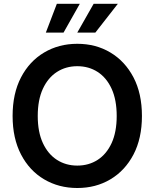

<svg xmlns="http://www.w3.org/2000/svg" viewBox="-20 -965 802 996"><path d="M380.9 10.3Q285.2 10.3 209 -34.7Q132.8 -79.6 89.1 -163.6Q45.4 -247.6 45.4 -363.3Q45.4 -480 89.1 -563.7Q132.8 -647.5 209 -692.6Q285.2 -737.8 380.9 -737.8Q477.1 -737.8 552.7 -692.6Q628.4 -647.5 672.4 -563.7Q716.3 -480 716.3 -363.3Q716.3 -247.1 672.4 -163.3Q628.4 -79.6 552.7 -34.7Q477.1 10.3 380.9 10.3ZM380.9 -106Q440.4 -106 486.6 -135.7Q532.7 -165.5 559.1 -222.9Q585.4 -280.3 585.4 -363.3Q585.4 -446.8 559.1 -504.4Q532.7 -562 486.6 -591.8Q440.4 -621.6 380.9 -621.6Q321.8 -621.6 275.4 -591.8Q229 -562 202.4 -504.4Q175.8 -446.8 175.8 -363.3Q175.8 -280.3 202.4 -222.9Q229 -165.5 275.4 -135.7Q321.8 -106 380.9 -106ZM309.6 -795.9H217.8L274.9 -945.3H394ZM474.6 -795.9H380.9L465.8 -945.3H591.3Z"/></svg>

Font: Inter 20pt SemiBold
Style: Regular
Weight: 600
Version: Version 4.001;git-66647c0bb